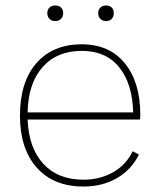

<svg xmlns="http://www.w3.org/2000/svg" viewBox="-20 -672 583 702"><path d="M492 -235H81Q85 -131 138.5 -73Q192 -15 285 -15Q346 -15 394 -42.5Q442 -70 465 -119L488 -107Q461 -52 408 -21Q355 10 285 10Q176 10 114.5 -59Q53 -128 53 -250Q53 -372 113 -441Q173 -510 279 -510Q380 -510 436.5 -440.5Q493 -371 493 -252ZM81 -261H467Q464 -367 415.5 -426.5Q367 -486 279 -486Q188 -486 135.5 -426.5Q83 -367 81 -261ZM211 -624Q211 -611 203 -603Q195 -595 182 -595Q169 -595 161 -603Q153 -611 153 -624Q153 -637 161 -644.5Q169 -652 182 -652Q195 -652 203 -644.5Q211 -637 211 -624ZM396 -624Q396 -611 388.5 -603Q381 -595 368 -595Q355 -595 347 -603Q339 -611 339 -624Q339 -637 347 -644.5Q355 -652 368 -652Q381 -652 388.5 -644.5Q396 -637 396 -624Z"/></svg>

Font: Work Sans ExtraLight
Style: Regular
Weight: 280
Designer: Wei Huang
Foundry: Wei Huang
Version: Version 1.500